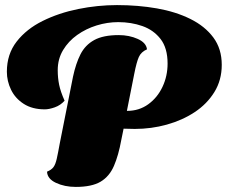

<svg xmlns="http://www.w3.org/2000/svg" viewBox="-20 -711 900 755"><path d="M278 24Q234 24 200 8Q166 -8 165 -36Q182 -43 190 -53.5Q198 -64 203 -86Q208 -108 215 -147L267 -409Q278 -461 296.5 -497.5Q315 -534 350.5 -553.5Q386 -573 447 -573Q488 -573 521.5 -558Q555 -543 558 -517Q535 -507 526 -487Q517 -467 508 -421L479 -275H480Q527 -275 563 -301Q599 -327 619 -369.5Q639 -412 639 -461Q639 -522 611.5 -557.5Q584 -593 540 -608.5Q496 -624 445 -624Q402 -624 360 -611Q318 -598 283.5 -573.5Q249 -549 228 -514Q207 -479 207 -435Q207 -405 212.5 -378Q218 -351 234 -315Q218 -297 195.5 -289Q173 -281 156 -281Q107 -281 73.5 -302.5Q40 -324 23.5 -358Q7 -392 7 -429Q7 -498 45.5 -547.5Q84 -597 147.5 -628.5Q211 -660 287.5 -675.5Q364 -691 440 -691Q523 -691 597 -678Q671 -665 728.5 -636.5Q786 -608 819 -563.5Q852 -519 852 -456Q852 -396 823 -349Q794 -302 745.5 -270Q697 -238 636 -221Q575 -204 510 -204Q499 -204 488 -204.5Q477 -205 466 -205L457 -161Q446 -100 428 -58.5Q410 -17 375.5 3.5Q341 24 278 24Z"/></svg>

Font: Sansita Swashed Black
Style: Regular
Weight: 900
Designer: Pablo Cosgaya
Foundry: Omnibus-Type
Version: Version 1.003; ttfautohint (v1.8.3)